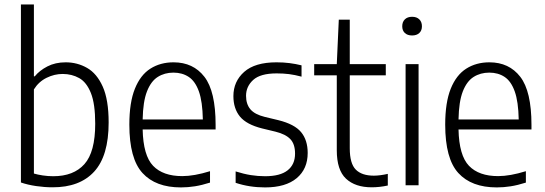

<svg xmlns="http://www.w3.org/2000/svg" viewBox="-20 -828 2434 858"><path d="M214.5 9Q179 9 141.5 3.5Q104 -2 73.5 -12.5V-808H131.5V-487H135.5Q156.5 -513 191.8 -531.2Q227 -549.5 273.5 -549.5Q325.5 -549.5 369.2 -524.5Q413 -499.5 439.2 -440.8Q465.5 -382 465.5 -280.5Q465.5 -131.5 400.8 -61Q336 9.5 214.5 9ZM218 -40.5Q309 -40.5 357.2 -94.5Q405.5 -148.5 405.5 -275Q405.5 -364 386.2 -412.2Q367 -460.5 334 -479Q301 -497.5 260 -497.5Q223 -497.5 188 -480.2Q153 -463 131.5 -428.5V-52.5Q148 -47.5 171.2 -44Q194.5 -40.5 218 -40.5Z M788.5 9.5Q675.5 9.5 616.8 -54.8Q558 -119 558 -271Q558 -370 582.8 -431.5Q607.5 -493 652 -521.2Q696.5 -549.5 755.5 -549.5Q843.5 -549.5 893.5 -484.8Q943.5 -420 943.5 -270V-249.5H617.5Q620 -133 664.2 -87Q708.5 -41 794.5 -41Q847.5 -41 918.5 -63V-12Q882.5 -0.5 851 4.5Q819.5 9.5 788.5 9.5ZM755 -503.5Q715.5 -503.5 685 -484.2Q654.5 -465 636.8 -419.5Q619 -374 617.5 -294H886.5Q885 -374 868.8 -419.5Q852.5 -465 823.5 -484.2Q794.5 -503.5 755 -503.5Z M1164.5 9.5Q1094.5 9.5 1033 -11V-62Q1069.5 -50.5 1101 -45.5Q1132.5 -40.5 1164.5 -40.5Q1232 -40.5 1265.2 -66.8Q1298.5 -93 1298.5 -141.5Q1298.5 -184.5 1277.2 -206.5Q1256 -228.5 1211.5 -239.5L1151.5 -254Q1081.5 -271.5 1052.2 -307.2Q1023 -343 1023 -398.5Q1023 -464 1071.2 -506.8Q1119.5 -549.5 1215.5 -549.5Q1246.5 -549.5 1274 -546Q1301.5 -542.5 1327.5 -536V-485.5Q1297.5 -493.5 1271.8 -496.8Q1246 -500 1216.5 -500Q1143.5 -500 1111.5 -470.8Q1079.5 -441.5 1079.5 -400Q1079.5 -362.5 1099 -339.5Q1118.5 -316.5 1163.5 -305.5L1224 -291Q1296.5 -273 1325.8 -237.2Q1355 -201.5 1355 -144.5Q1355 -73 1305.8 -31.8Q1256.5 9.5 1164.5 9.5Z M1641 9Q1567.5 9 1526.2 -29.5Q1485 -68 1485 -156.5V-491.5H1384V-541.5H1485L1494 -740H1543V-541.5H1704V-491.5H1543V-165.5Q1543 -97 1570 -70Q1597 -43 1650.5 -43Q1677.5 -43 1713 -51V1Q1676.5 9 1641 9Z M1792.5 0V-541.5H1850.5V0ZM1821.5 -669.5Q1801 -669.5 1789.2 -680.5Q1777.5 -691.5 1777.5 -710.5Q1777.5 -730 1789.2 -741.5Q1801 -753 1821.5 -753Q1842 -753 1853.8 -741.5Q1865.5 -730 1865.5 -710.5Q1865.5 -691.5 1853.8 -680.5Q1842 -669.5 1821.5 -669.5Z M2200 9.5Q2087 9.5 2028.2 -54.8Q1969.5 -119 1969.5 -271Q1969.5 -370 1994.2 -431.5Q2019 -493 2063.5 -521.2Q2108 -549.5 2167 -549.5Q2255 -549.5 2305 -484.8Q2355 -420 2355 -270V-249.5H2029Q2031.5 -133 2075.8 -87Q2120 -41 2206 -41Q2259 -41 2330 -63V-12Q2294 -0.5 2262.5 4.5Q2231 9.5 2200 9.5ZM2166.5 -503.5Q2127 -503.5 2096.5 -484.2Q2066 -465 2048.2 -419.5Q2030.5 -374 2029 -294H2298Q2296.5 -374 2280.2 -419.5Q2264 -465 2235 -484.2Q2206 -503.5 2166.5 -503.5Z"/></svg>

Font: Encode Sans SmCnd Lt
Style: Regular
Weight: 300
Width: 4
Designer: Multiple Designers
Foundry: Impallari Type
Version: Version 3.002; ttfautohint (v1.8.3) -l 8 -r 50 -G 200 -x 14 